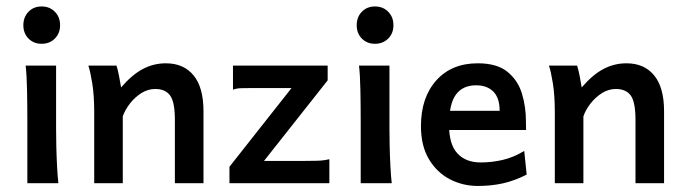

<svg xmlns="http://www.w3.org/2000/svg" viewBox="-20 -582 2177 610"><path d="M66.9 0Q66.9 0 66.9 -19.8Q66.9 -39.6 66.9 -70.3Q66.9 -101.1 66.9 -134.3Q66.9 -167.5 66.9 -193.8Q66.9 -247.6 65.9 -296.1Q64.9 -344.7 61.5 -373.5H158.2V-173.8Q158.2 -150.4 158.9 -116.9Q159.7 -83.5 161.4 -51.5Q163.1 -19.5 165.5 0ZM112.3 -442.9Q86.9 -442.9 70.6 -459.5Q54.2 -476.1 54.2 -502Q54.2 -527.8 70.6 -544.7Q86.9 -561.5 112.3 -561.5Q137.7 -561.5 154.3 -544.7Q170.9 -527.8 170.9 -502Q170.9 -476.1 154.3 -459.5Q137.7 -442.9 112.3 -442.9Z M279.3 0Q279.3 0 279.3 -24.4Q279.3 -48.8 279.3 -85.7Q279.3 -122.6 279.3 -160.4Q279.3 -198.2 279.3 -225.1Q279.3 -278.8 273.2 -316.7Q267.1 -354.5 260.7 -373.5H350.1Q354 -362.3 358.4 -339.6Q362.8 -316.9 364.7 -304.2Q399.4 -344.7 433.8 -362.8Q468.3 -380.9 506.8 -380.9Q563.5 -380.9 595 -342.5Q626.5 -304.2 626.5 -228.5Q626.5 -210.4 626.5 -181.9Q626.5 -153.3 626.5 -122.1Q626.5 -90.8 626.5 -63Q626.5 -35.2 626.5 -17.6Q626.5 0 626.5 0H535.6Q535.6 0 535.6 -23.7Q535.6 -47.4 535.6 -81.8Q535.6 -116.2 535.6 -149.2Q535.6 -182.1 535.6 -201.2Q535.6 -257.8 520.5 -278.6Q505.4 -299.3 473.1 -299.3Q450.2 -299.3 429.4 -286.4Q408.7 -273.4 393.1 -253.4Q377.4 -233.4 370.1 -212.4V0Z M709 0V-52.2L906.2 -302.2H776.9Q760.7 -302.2 745.6 -301.8Q730.5 -301.3 720.2 -296.9V-373.5H1021V-326.7L818.8 -70.8H950.7Q969.2 -70.8 988.5 -71.3Q1007.8 -71.8 1026.4 -76.2V0Z M1126 0Q1126 0 1126 -19.8Q1126 -39.6 1126 -70.3Q1126 -101.1 1126 -134.3Q1126 -167.5 1126 -193.8Q1126 -247.6 1125 -296.1Q1124 -344.7 1120.6 -373.5H1217.3V-173.8Q1217.3 -150.4 1218 -116.9Q1218.8 -83.5 1220.5 -51.5Q1222.2 -19.5 1224.6 0ZM1171.4 -442.9Q1146 -442.9 1129.6 -459.5Q1113.3 -476.1 1113.3 -502Q1113.3 -527.8 1129.6 -544.7Q1146 -561.5 1171.4 -561.5Q1196.8 -561.5 1213.4 -544.7Q1230 -527.8 1230 -502Q1230 -476.1 1213.4 -459.5Q1196.8 -442.9 1171.4 -442.9Z M1498 8.8Q1450.2 8.8 1408.9 -12.7Q1367.7 -34.2 1342.5 -76.7Q1317.4 -119.1 1317.4 -181.2Q1317.4 -272 1366 -326.4Q1414.6 -380.9 1498 -380.9Q1559.1 -380.9 1592.3 -353.8Q1625.5 -326.7 1638.2 -284.7Q1650.9 -242.7 1650.9 -198.7Q1650.9 -193.4 1651.1 -183.6Q1651.4 -173.8 1651.4 -168.9H1373V-230H1567.4Q1567.4 -271 1547.4 -291Q1527.3 -311 1492.7 -311Q1450.2 -311 1428.5 -281.5Q1406.7 -252 1406.7 -184.6Q1406.7 -123 1433.3 -94.5Q1460 -65.9 1507.3 -65.9Q1543 -65.9 1577.4 -74Q1611.8 -82 1645.5 -102.5L1653.3 -27.3Q1613.8 -7.3 1577.1 0.7Q1540.5 8.8 1498 8.8Z M1742.7 0Q1742.7 0 1742.7 -24.4Q1742.7 -48.8 1742.7 -85.7Q1742.7 -122.6 1742.7 -160.4Q1742.7 -198.2 1742.7 -225.1Q1742.7 -278.8 1736.6 -316.7Q1730.5 -354.5 1724.1 -373.5H1813.5Q1817.4 -362.3 1821.8 -339.6Q1826.2 -316.9 1828.1 -304.2Q1862.8 -344.7 1897.2 -362.8Q1931.6 -380.9 1970.2 -380.9Q2026.9 -380.9 2058.3 -342.5Q2089.8 -304.2 2089.8 -228.5Q2089.8 -210.4 2089.8 -181.9Q2089.8 -153.3 2089.8 -122.1Q2089.8 -90.8 2089.8 -63Q2089.8 -35.2 2089.8 -17.6Q2089.8 0 2089.8 0H1999Q1999 0 1999 -23.7Q1999 -47.4 1999 -81.8Q1999 -116.2 1999 -149.2Q1999 -182.1 1999 -201.2Q1999 -257.8 1983.9 -278.6Q1968.8 -299.3 1936.5 -299.3Q1913.6 -299.3 1892.8 -286.4Q1872.1 -273.4 1856.4 -253.4Q1840.8 -233.4 1833.5 -212.4V0Z"/></svg>

Font: Harmattan SemiBold
Style: Regular
Weight: 600
Designer: George W. Nuss III and SIL International
Foundry: SIL International
Version: Version 4.000